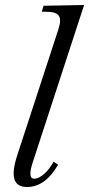

<svg xmlns="http://www.w3.org/2000/svg" viewBox="-20 -733 356 767"><path d="M88 14Q47 14 37.5 -17.5Q28 -49 49 -113L213 -615Q226 -654 215 -670Q204 -686 166 -686H147L154 -710L316 -713L111 -85Q89 -19 117 -19Q134 -19 155.5 -37.5Q177 -56 194 -87L212 -75Q161 14 88 14Z"/></svg>

Font: Baskervville
Style: Italic
Weight: 400
Italic angle: -18°
Designer: ANRT
Foundry: ANRT
Version: Version 1.100